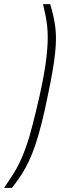

<svg xmlns="http://www.w3.org/2000/svg" viewBox="-110 -763 308 933"><path d="M-90 150Q-67 116 -48 86.5Q-29 57 -13.5 24.5Q2 -8 17 -50.5Q32 -93 47.5 -153Q63 -213 82 -296Q105 -400 113.5 -466.5Q122 -533 122 -580Q122 -612 119 -638Q116 -664 111 -689Q106 -714 99 -743H134Q143 -713 149 -686Q155 -659 158.5 -632.5Q162 -606 162 -577Q162 -546 158 -507Q154 -468 145.5 -418Q137 -368 123 -302Q107 -222 92 -163Q77 -104 62 -59.5Q47 -15 30.5 20Q14 55 -6 86Q-26 117 -52 150Z"/></svg>

Font: Saira UltraCondensed ExtraLight
Style: Italic
Weight: 250
Width: 1
Italic angle: -12°
Designer: Hector Gatti with collaboration of the Omnibus-Type team
Foundry: Omnibus-Type
Version: Version 1.101